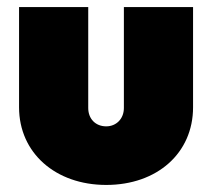

<svg xmlns="http://www.w3.org/2000/svg" viewBox="-20 -512 601 544"><path d="M281 12C425 12 527 -78 527 -208V-492H331V-206C331 -175 309 -154 281 -154C251 -154 230 -175 230 -206V-492H34V-208C34 -79 137 12 281 12Z"/></svg>

Font: MV Cash Black
Style: Regular
Weight: 900
Designer: Rodrigo Fuenzalida
Foundry: fragTYPE
Version: Version 1.100;Glyphs 3.1.2 (3151)